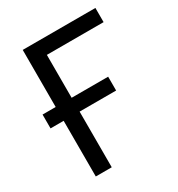

<svg xmlns="http://www.w3.org/2000/svg" viewBox="-170 -826 871 938"><g transform="rotate(-30 265.0 -357.0)"><path d="M507 -714V-634H187V-392H393V-314H187V0H97V-314H23V-392H97V-714Z"/></g></svg>

Font: Noto IKEA Simplified Chinese
Style: Regular
Weight: 400
Designer: Monotype Design Team
Foundry: Monotype Imaging Inc.
Version: Version 1.100